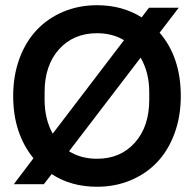

<svg xmlns="http://www.w3.org/2000/svg" viewBox="-20 -710 748 740"><path d="M354 9.8Q253.4 9.8 179.2 -39.1L148.9 0H33.2L108.9 -100.1Q30.8 -196.3 30.8 -339.8Q30.8 -418.5 54.9 -484.1Q79.1 -549.8 122.1 -595Q165 -640.1 224.6 -665Q284.2 -689.9 354 -689.9Q451.7 -689.9 525.9 -643.1L554.2 -680.2H668.9L595.2 -584Q676.8 -489.3 676.8 -339.8Q676.8 -261.2 652.6 -195.6Q628.4 -129.9 585.7 -85Q543 -40 483.4 -15.1Q423.8 9.8 354 9.8ZM151.9 -325.2Q151.9 -251.5 183.1 -194.8L458 -555.2Q412.6 -582 354 -582Q263.2 -582 207.5 -520Q151.9 -458 151.9 -355ZM246.1 -127Q292.5 -98.1 354 -98.1Q444.3 -98.1 499.8 -160.2Q555.2 -222.2 555.2 -325.2V-355Q555.2 -430.7 522 -487.8Z"/></svg>

Font: TASA Orbiter Display SemiBold
Style: Regular
Weight: 600
Designer: Weizhong Zhang
Version: Version 1.000;Glyphs 3.1.2 (3151)